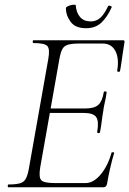

<svg xmlns="http://www.w3.org/2000/svg" viewBox="-20 -796 550 816"><path d="M15 0Q13 0 13 -6Q13 -12 15 -12Q48 -12 65 -17Q82 -22 90 -37Q98 -52 103 -81L185 -544Q193 -587 181.5 -600Q170 -613 122 -613Q119 -613 119 -619Q119 -625 122 -625H503Q511 -625 509 -616Q506 -598 502.5 -575Q499 -552 496 -530Q493 -508 490 -494Q489 -490 483 -491Q477 -492 478 -495Q487 -547 470.5 -579Q454 -611 416 -611H317Q286 -611 269 -606Q252 -601 244.5 -586.5Q237 -572 232 -543L151 -85Q144 -43 155 -30.5Q166 -18 213 -18H344Q377 -18 407.5 -54Q438 -90 454 -147Q455 -150 461 -149Q467 -148 465 -145Q457 -119 448.5 -82.5Q440 -46 435 -15Q432 0 419 0ZM405 -234Q404 -230 398 -230.5Q392 -231 393 -235Q401 -280 389 -298Q377 -316 336 -316H171L174 -335H343Q381 -335 398 -350.5Q415 -366 421 -404Q422 -408 428 -407.5Q434 -407 433 -402Q429 -374 425 -358.5Q421 -343 419 -325Q415 -303 412.5 -281.5Q410 -260 405 -234ZM346 -676Q300 -676 280 -703.5Q260 -731 260 -760Q260 -765 266.5 -768.5Q273 -772 281 -774Q289 -776 295.5 -776Q302 -776 302 -773Q304 -743 320 -724Q336 -705 366 -705Q389 -705 406 -720Q423 -735 439 -769Q442 -774 449 -771Q456 -768 455 -766Q436 -723 410.5 -699.5Q385 -676 346 -676Z"/></svg>

Font: Cormorant Garamond Light Light
Style: Italic
Weight: 300
Italic angle: -10°
Version: Version 4.001